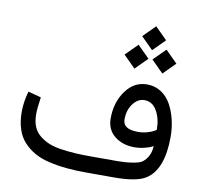

<svg xmlns="http://www.w3.org/2000/svg" viewBox="-88 -917 1067 1012"><g transform="rotate(10 445.5 -411.5)"><path d="M667.5 -823.2 731.4 -759.3 667.5 -695.3 603.5 -759.3ZM742.2 -711.4 806.2 -647.5 742.2 -583.5 678.2 -647.5ZM592.8 -711.4 656.7 -647.5 592.8 -583.5 528.8 -647.5ZM442.9 0Q381.8 0 332.8 -4.6Q283.7 -9.3 237.5 -20Q191.4 -30.8 157.7 -50Q124 -69.3 98.6 -97.2Q73.2 -125 60.3 -165.3Q47.4 -205.6 47.4 -257.3Q47.4 -310.1 64 -367.2L133.3 -348.6Q124.5 -288.6 124.5 -256.3Q124.5 -219.7 135.7 -191.9Q147 -164.1 169.4 -145.8Q191.9 -127.4 219.2 -115.7Q246.6 -104 286.1 -98.1Q325.7 -92.3 362.8 -90.1Q399.9 -87.9 449.7 -87.9H590.8Q631.8 -87.9 669.9 -94Q708 -100.1 721.2 -110.4Q761.7 -142.1 763.7 -199.2Q759.3 -196.8 751.2 -192.6Q743.2 -188.5 717.3 -181.9Q691.4 -175.3 664.1 -175.3Q600.6 -175.3 557.9 -209.5Q515.1 -243.7 515.1 -303.7Q515.1 -389.6 559.8 -451.4Q604.5 -513.2 673.8 -513.2Q716.3 -513.2 749.8 -491.2Q783.2 -469.2 803 -432.6Q822.8 -396 833 -352.5Q843.3 -309.1 843.3 -262.2Q843.3 -86.9 755.9 -31.2Q707 0 587.9 0ZM587.9 -310.5Q587.9 -258.3 669.4 -258.3Q695.3 -258.3 719.2 -265.4Q743.2 -272.5 753.9 -279.3L765.1 -286.1Q765.1 -345.2 741.2 -387.2Q717.3 -429.2 674.8 -429.2Q639.2 -429.2 613.5 -395Q587.9 -360.8 587.9 -310.5Z"/></g></svg>

Font: Samim FD
Style: FD
Weight: 400
Foundry: DejaVu fonts team - Redesigned by Saber Rastikerdar
Version: Version 4.00 December 17, 2020